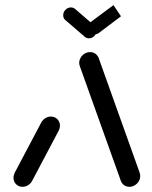

<svg xmlns="http://www.w3.org/2000/svg" viewBox="-20 -719 585 739"><path d="M66.7 0Q51.9 0 41.9 -10Q31.9 -20 31.9 -34.8Q31.9 -43.7 37 -54.8L139.3 -248.5Q145.2 -258.5 155 -264.4Q164.8 -270.4 175.9 -270.4Q190.7 -270.4 200.7 -260.2Q210.7 -250 210.7 -235.6Q210.7 -225.2 205.6 -215.6L103 -21.5Q97.4 -11.9 87.6 -5.9Q77.8 0 66.7 0ZM519.6 -41.1Q519.6 -30.4 513.9 -20.9Q508.1 -11.5 498.5 -5.7Q488.9 0 478.1 0Q467 0 458.3 -5.9Q449.6 -11.9 445.6 -21.5L287.4 -463.7Q284.8 -470.7 284.8 -476.7Q284.8 -487.4 290.6 -497.2Q296.3 -507 306.1 -512.8Q315.9 -518.5 326.7 -518.5Q337.8 -518.5 346.5 -512.6Q355.2 -506.7 359.3 -497L517.4 -54.8Q519.6 -48.1 519.6 -41.1ZM223.3 -660.4Q223.3 -672.6 232.2 -681.5Q241.1 -690.4 253 -690.4Q262.2 -690.4 269.3 -684.4L343.3 -620.4Q351.9 -613.7 351.9 -601.5Q351.9 -589.3 343 -580.4Q334.1 -571.5 322.2 -571.5Q313.3 -571.5 306.3 -577.4L231.9 -641.5Q223.3 -648.1 223.3 -660.4ZM445.6 -656.3 360.7 -592.2Q353 -586.7 343.7 -586.7Q333 -586.7 325.9 -593.7Q318.9 -600.7 318.9 -611.5Q318.9 -618.9 322 -625.2Q325.2 -631.5 331.1 -635.6L416.7 -699.3Z"/></svg>

Font: 26F Galaxy Sans
Style: Bold Italic
Weight: 700
Italic angle: -5°
Designer: C₂₉H₂₅N₃O₅
Version: Version 1.200